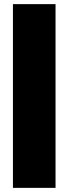

<svg xmlns="http://www.w3.org/2000/svg" viewBox="-20 -700 328 920"><path d="M42 200.2V-680.2H246.1V200.2Z"/></svg>

Font: Apfel Grotezk Satt
Style: Regular
Weight: 900
Designer: Luigi Gorlero
Foundry: © 2023, Luigi Gorlero & Collletttivo
Version: Version 2.000;Glyphs 3.2 (3217)